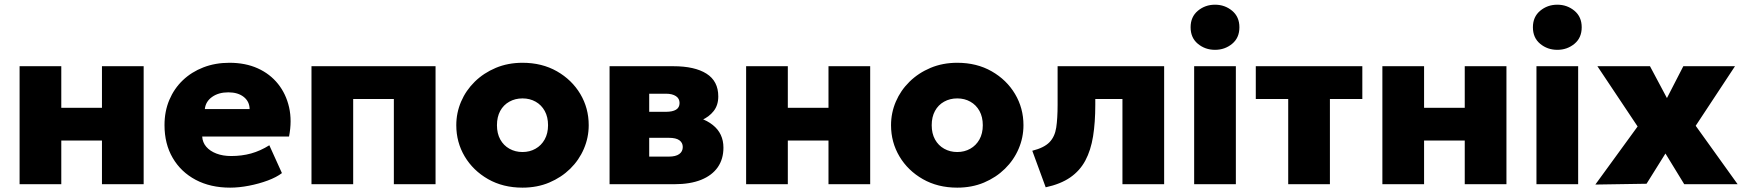

<svg xmlns="http://www.w3.org/2000/svg" viewBox="-20 -804 7614 838"><path d="M65.5 0V-515H247.5V-333.5H425V-515H607V0H425V-190.5H247.5V0Z M984.5 15Q898.5 15 834 -19.2Q769.5 -53.5 733.8 -114.8Q698 -176 698 -258Q698 -318 719 -367.8Q740 -417.5 778 -453.8Q816 -490 867.8 -510Q919.5 -530 981.5 -530Q1051 -530 1104.8 -505.8Q1158.5 -481.5 1193.5 -437.8Q1228.5 -394 1241.8 -335.5Q1255 -277 1241.5 -208H862.5Q864 -182.5 880.2 -163.5Q896.5 -144.5 924.5 -133.8Q952.5 -123 989 -123Q1035.5 -123 1076 -134.2Q1116.5 -145.5 1155.5 -170L1210.5 -48.5Q1187 -30.5 1148.8 -16.2Q1110.5 -2 1067 6.5Q1023.5 15 984.5 15ZM874 -328H1069.5Q1069 -361 1043.8 -381Q1018.5 -401 976.5 -401Q934 -401 905.8 -381Q877.5 -361 874 -328Z M1339.5 0V-515H1881V0H1699V-372H1521.5V0Z M2260.5 15Q2175.5 15 2110.2 -22.2Q2045 -59.5 2008.2 -121.2Q1971.5 -183 1971.5 -257.5Q1971.5 -311.5 1992.5 -360.5Q2013.5 -409.5 2052.2 -447.5Q2091 -485.5 2144 -507.8Q2197 -530 2260.5 -530Q2345.5 -530 2410.8 -492.8Q2476 -455.5 2512.8 -393.8Q2549.5 -332 2549.5 -257.5Q2549.5 -204 2528.5 -154.8Q2507.5 -105.5 2468.8 -67.5Q2430 -29.5 2377.2 -7.2Q2324.5 15 2260.5 15ZM2260.5 -140.5Q2292 -140.5 2317.2 -154.8Q2342.5 -169 2357.2 -195.2Q2372 -221.5 2372 -257.5Q2372 -293.5 2357.5 -319.8Q2343 -346 2317.8 -360.2Q2292.5 -374.5 2260.5 -374.5Q2228.5 -374.5 2203 -360.2Q2177.5 -346 2163.2 -319.8Q2149 -293.5 2149 -257.5Q2149 -221.5 2163.5 -195.2Q2178 -169 2203.5 -154.8Q2229 -140.5 2260.5 -140.5Z M2640.5 0V-515H2918.5Q3012 -515 3063.5 -482.5Q3115 -450 3115 -383Q3115 -345 3095 -319.5Q3075 -294 3042.2 -279.5Q3009.5 -265 2969.5 -260L2967 -301Q3044.5 -295.5 3091 -258.5Q3137.5 -221.5 3137.5 -159.5Q3137.5 -110 3112.8 -74.2Q3088 -38.5 3040.2 -19.2Q2992.5 0 2923 0ZM2813.5 -120.5H2899.5Q2929 -120.5 2944.5 -131.5Q2960 -142.5 2960 -162.5Q2960 -181 2945.2 -191.8Q2930.5 -202.5 2899.5 -202.5H2798V-316H2886.5Q2915 -316 2930.5 -325.2Q2946 -334.5 2946 -354.5Q2946 -374 2930 -384.5Q2914 -395 2886.5 -395H2813.5Z M3236.5 0V-515H3418.5V-333.5H3596V-515H3778V0H3596V-190.5H3418.5V0Z M4158 15Q4073 15 4007.8 -22.2Q3942.5 -59.5 3905.8 -121.2Q3869 -183 3869 -257.5Q3869 -311.5 3890 -360.5Q3911 -409.5 3949.8 -447.5Q3988.5 -485.5 4041.5 -507.8Q4094.5 -530 4158 -530Q4243 -530 4308.2 -492.8Q4373.5 -455.5 4410.2 -393.8Q4447 -332 4447 -257.5Q4447 -204 4426 -154.8Q4405 -105.5 4366.2 -67.5Q4327.5 -29.5 4274.8 -7.2Q4222 15 4158 15ZM4158 -140.5Q4189.5 -140.5 4214.8 -154.8Q4240 -169 4254.8 -195.2Q4269.5 -221.5 4269.5 -257.5Q4269.5 -293.5 4255 -319.8Q4240.5 -346 4215.2 -360.2Q4190 -374.5 4158 -374.5Q4126 -374.5 4100.5 -360.2Q4075 -346 4060.8 -319.8Q4046.5 -293.5 4046.5 -257.5Q4046.5 -221.5 4061 -195.2Q4075.5 -169 4101 -154.8Q4126.5 -140.5 4158 -140.5Z M4544 13.5 4485.5 -146Q4537 -159 4560.5 -183.2Q4584 -207.5 4590 -247.2Q4596 -287 4596 -347V-515H5061V0H4879V-372H4760.5V-347Q4760.5 -270 4750.8 -209Q4741 -148 4717 -103.2Q4693 -58.5 4651 -29.5Q4609 -0.5 4544 13.5Z M5192 0V-515H5374V0ZM5283 -586.5Q5240 -586.5 5208.2 -612.8Q5176.5 -639 5176.5 -685Q5176.5 -730.5 5208.2 -757Q5240 -783.5 5283 -783.5Q5326 -783.5 5357.8 -757Q5389.5 -730.5 5389.5 -685Q5389.5 -639 5357.8 -612.8Q5326 -586.5 5283 -586.5Z M5602.5 0V-372H5461V-515H5926V-372H5784.5V0Z M6013.5 0V-515H6195.5V-333.5H6373V-515H6555V0H6373V-190.5H6195.5V0Z M6686 0V-515H6868V0ZM6777 -586.5Q6734 -586.5 6702.2 -612.8Q6670.5 -639 6670.5 -685Q6670.5 -730.5 6702.2 -757Q6734 -783.5 6777 -783.5Q6820 -783.5 6851.8 -757Q6883.5 -730.5 6883.5 -685Q6883.5 -639 6851.8 -612.8Q6820 -586.5 6777 -586.5Z M6943 1.5 7127.5 -252 6952 -515H7181.5L7255.5 -376L7327 -515H7552.5L7381 -255L7564 0H7331L7249 -134L7166.5 -2Z"/></svg>

Font: Geologica Roman ExtraBold
Style: Regular
Weight: 800
Designer: Sindre Bremnes, Frode Helland
Foundry: Monokrom Skriftforlag AS
Version: Version 1.010;gftools[0.9.28]